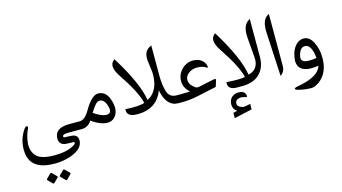

<svg xmlns="http://www.w3.org/2000/svg" viewBox="-119 -1161 3790 2126"><g transform="rotate(-15 1776.0 -97.5)"><path d="M281.2 386.2 326.7 432.1Q335.4 440.9 327.1 449.2L279.3 497.1Q269.5 506.8 260.3 497.1L212.4 449.2Q204.1 440.9 213.9 430.7L258.8 385.7Q269.5 375 281.2 386.2ZM428.2 386.2 474.1 432.1Q482.9 440.9 474.1 449.2L426.8 497.1Q417 506.8 407.2 497.1L359.9 449.7Q351.1 440.9 361.3 430.2L405.8 385.7Q417 375 428.2 386.2ZM733.4 0Q733.4 0 564.5 0Q505.4 0 504.9 25.4Q504.4 34.7 511.7 36.6Q523.9 40 572.8 40.5Q615.2 41 635.7 51.3Q670.4 68.8 669.4 115.7Q666.5 211.9 523.9 262.2Q443.8 290.5 347.7 292Q87.4 294.9 51.8 118.2Q39.6 59.1 50.3 -9.8Q59.1 -67.4 87.9 -123.5Q124 -193.4 145.5 -188.5Q162.6 -185.1 151.9 -160.6Q134.8 -123 126 -94.7Q113.8 -54.2 108.9 -8.3Q100.1 78.1 146.5 136.7Q198.7 203.1 360.8 202.6Q481 202.1 555.2 169.4Q620.6 140.6 609.9 119.6Q607.9 115.7 599.6 115.7Q560.1 115.2 520 112.8Q437 107.4 437 32.7Q437 -89.4 606 -89.4H733.4Q733.4 -89.4 733.4 0Z M726.6 0Q726.6 0 709.5 0Q709.5 0 709.5 -89.4H726.1Q785.6 -89.4 840.3 -184.1Q927.2 -335 1001 -334.5Q1099.6 -333.5 1132.8 -204.6Q1163.6 -86.9 1100.6 -25.4Q1070.3 4.4 1027.3 5.9Q988.3 7.3 942.9 -9.8Q884.8 -32.2 841.3 -66.9Q796.9 0 726.6 0ZM963.9 -99.1Q1031.2 -68.4 1065.4 -90.8Q1092.3 -108.4 1075.7 -167Q1050.8 -255.4 993.2 -253.4Q969.2 -252.4 943.4 -221.7Q918 -190.9 887.7 -142.1Q924.3 -117.2 963.9 -99.1Z M1833.5 0Q1698.2 0 1660.2 -193.8Q1643.1 -138.7 1597.7 -88.4Q1516.1 1 1361.8 0.5Q1246.6 -0.5 1248 -77.1L1248.5 -87.9Q1412.1 -78.1 1468.8 -102.1Q1439 -231.4 1285.6 -459Q1195.8 -591.8 1266.1 -646.5L1275.4 -653.8Q1481 -321.3 1512.7 -123.5Q1599.1 -165 1630.4 -272Q1650.9 -355 1640.6 -431.6L1627.4 -532.7Q1611.8 -652.3 1696.3 -689.9L1708.5 -695.8V-343.3Q1708.5 -245.6 1731.4 -168.5Q1754.9 -89.4 1835.9 -89.4H1858.4Q1858.4 -89.4 1858.4 0Z M1880.4 0Q1880.4 0 1834 0Q1834 0 1834 -89.4H1889.6L1990.2 -91.8Q1927.7 -151.4 1924.8 -218.3Q1922.4 -290 1962.4 -339.8Q2022.5 -415.5 2110.4 -415.5Q2184.6 -415.5 2226.6 -366.2Q2241.7 -348.6 2248.5 -324.7Q2260.3 -284.7 2233.9 -302.7Q2195.3 -328.6 2131.8 -328.1Q2070.8 -328.1 2029.3 -291.5Q1991.7 -258.3 1995.6 -214.8Q1998.5 -174.8 2034.7 -142.6Q2043 -134.8 2053.2 -127Q2074.7 -109.9 2103 -116.2Q2133.8 -123 2159.7 -128.9Q2259.8 -150.4 2277.8 -153.3Q2308.1 -158.2 2302.2 -139.6L2279.3 -67.4Q2189.9 -48.8 2061 -20.5Q1967.3 0 1880.4 0Z M2441.2 249.4Q2394.7 219.9 2394.7 167.8Q2394.7 115.8 2426.2 86.3Q2457.8 56.8 2503.4 56.8Q2587.2 56.8 2587.2 123.6Q2587.2 134.5 2558.7 124.6Q2531.8 115.3 2511.6 117.4Q2455.7 124.1 2452.1 165Q2448 206.4 2508 224.5Q2526.1 230.2 2599.6 213.1L2597.6 275.8L2393.6 321.3V260.8ZM2665 -105.5Q2716.8 -113.3 2750 -154.3Q2784.7 -197.3 2778.8 -270.5L2759.8 -505.9Q2748.5 -647 2829.6 -691.9L2837.9 -696.8V-263.7Q2837.9 -160.2 2786.6 -92.8Q2715.8 0 2563 0H2504.9Q2405.3 0 2405.8 -74.7V-87.4Q2573.2 -76.2 2620.1 -90.8Q2590.3 -219.2 2436.5 -447.8Q2347.2 -580.6 2417 -635.3L2426.3 -642.6Q2632.8 -308.1 2665 -105.5Z M3046.9 -690.9 3056.2 -695.3V-100.6Q3056.2 -33.2 3004.4 0.5L2978 -504.4Q2970.7 -651.4 3046.9 -690.9Z M3392.6 181.2Q3340.8 219.2 3298.8 219.2Q3231.9 219.2 3151.4 199.7Q3122.6 192.4 3120.1 181.2Q3117.2 168.5 3159.2 161.1Q3364.7 126 3421.4 37.1Q3432.6 19 3439 -0.5Q3400.4 7.3 3357.4 7.3Q3259.3 6.8 3223.1 -43.9Q3195.3 -83.5 3204.1 -144.5Q3218.3 -249 3275.4 -301.3Q3311 -334 3356 -333.5Q3424.3 -333 3463.9 -252.4Q3504.4 -170.4 3503.9 -76.2Q3503.4 -29.8 3498 1Q3477.5 118.7 3392.6 181.2ZM3342.3 -248Q3288.1 -243.7 3269 -151.4Q3254.9 -80.1 3356 -81.1Q3398.9 -81.5 3439.9 -87.9Q3433.1 -159.2 3411.6 -203.1Q3387.2 -252 3342.3 -248Z"/></g></svg>

Font: Gandom WOL
Style: WOL
Weight: 400
Foundry: DejaVu fonts team - Redesigned by Saber Rastikerdar - Based on Samim Font
Version: Version 0.8